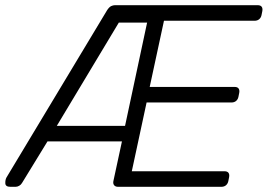

<svg xmlns="http://www.w3.org/2000/svg" viewBox="-49 -720 1031 740"><path d="M-9 0Q-28 0 -28.5 -13.5Q-29 -27 -24 -36L364 -681Q372 -693 379.5 -696.5Q387 -700 394 -700H944Q955 -700 959.5 -694Q964 -688 962 -677L959 -662Q957 -652 950 -646Q943 -640 932 -640H583L528 -385H855Q866 -385 870.5 -379Q875 -373 873 -362L870 -347Q868 -337 861 -331Q854 -325 843 -325H516L459 -60H816Q827 -60 831.5 -54Q836 -48 834 -37L831 -22Q829 -12 822 -6Q815 0 804 0H406Q396 0 391 -6Q386 -12 388 -22L421 -175H134L36 -15Q32 -8 25 -4Q18 0 11 0ZM170 -235H433L518 -633H409Z"/></svg>

Font: Rubik Light
Style: Italic
Weight: 300
Italic angle: -12°
Designer: Hubert and Fischer
Foundry: Hubert and Fischer
Version: Version 2.300;gftools[0.9.30]